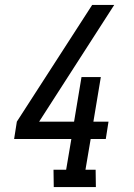

<svg xmlns="http://www.w3.org/2000/svg" viewBox="-20 -755 540 775"><path d="M197 0 196 -70H247L268 -194H37L48 -264L352 -735H441L138 -264H279L309 -444H387L357 -264H418L407 -194H346L325 -70H366L367 0Z"/></svg>

Font: Iosevka Curly Slab
Style: Italic
Weight: 400
Italic angle: -9°
Monospace: yes
Designer: Belleve Invis
Foundry: Belleve Invis
Version: Version 22.1.2; ttfautohint (v1.8.4)